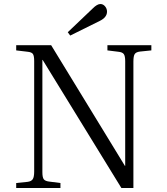

<svg xmlns="http://www.w3.org/2000/svg" viewBox="-20 -940 834 960"><path d="M331.1 -762.2 318.8 -778.8 443.8 -897.9Q465.8 -919.9 481.9 -919.9Q495.6 -919.9 505.4 -908.2Q515.1 -896.5 515.1 -881.8Q515.1 -853 478 -835ZM61 0V-24.9L118.2 -30.8Q136.7 -33.2 143.8 -44.2Q150.9 -55.2 150.9 -82V-634.8Q150.9 -660.2 144.8 -669.7Q138.7 -679.2 118.2 -681.2L61 -688V-713.9H235.8L605 -109.9L606 -111.8V-633.8Q606 -659.7 599.1 -669.4Q592.3 -679.2 571.8 -681.2L517.1 -688V-713.9H736.8V-688L679.2 -682.1Q660.2 -679.7 653.6 -669.7Q647 -659.7 647 -631.8V0H586.9L192.9 -641.1L191.9 -639.2V-79.1Q191.9 -53.2 198.7 -43.9Q205.6 -34.7 225.1 -32.2L282.2 -24.9V0Z"/></svg>

Font: Literata Light
Style: Regular
Weight: 300
Designer: Latin by Veronika Burian and Jose Scaglione. Greek by Irene Vlachou. Cyrillic by Vera Evstafieva.
Foundry: TypeTogether
Version: Version 3.021